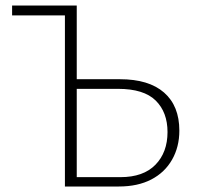

<svg xmlns="http://www.w3.org/2000/svg" viewBox="-20 -678 728 698"><path d="M216 0V-658H259V-34H418Q501 -34 545 -79Q589 -124 589 -198Q589 -270 546 -312.5Q503 -355 409 -355H243V-390H416Q521 -390 576.5 -341.5Q632 -293 632 -203Q632 -144 605.5 -97.5Q579 -51 530 -25.5Q481 0 412 0ZM24 -622V-658H235V-622Z"/></svg>

Font: Ysabeau Infant ExtraLight
Style: Regular
Weight: 250
Designer: Christian Thalmann (Catharsis Fonts)
Version: Version 2.001;gftools[0.9.30]; featfreeze: ss01,ss02,lnum